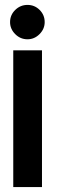

<svg xmlns="http://www.w3.org/2000/svg" viewBox="-20 -584 265 782"><path d="M34 178V-379H151V178ZM92 -424Q63 -424 42 -445Q21 -466 21 -494Q21 -523 42 -543.5Q63 -564 92 -564Q121 -564 141.5 -543.5Q162 -523 162 -494Q162 -466 141 -445Q120 -424 92 -424Z"/></svg>

Font: Stick No Bills ExtraLight
Style: Bold
Weight: 700
Version: Version 2.000